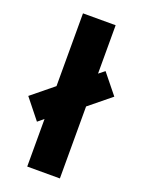

<svg xmlns="http://www.w3.org/2000/svg" viewBox="-172 -827 666 895"><g transform="rotate(20 161.0 -380.0)"><path d="M80 0V-236L51 -212L-28 -311L80 -399V-760H242V-520L271 -543L350 -445L242 -357V0Z"/></g></svg>

Font: Noto Sans Sinhala UI ExtraCondensed Black
Style: Regular
Weight: 900
Width: 2
Designer: Jelle Bosma - Monotype Design Team
Foundry: Monotype Imaging Inc.
Version: Version 2.006; ttfautohint (v1.8.4.7-5d5b)